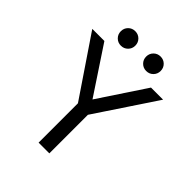

<svg xmlns="http://www.w3.org/2000/svg" viewBox="-246 -1035 1172 1172"><g transform="rotate(45 340.0 -449.0)"><path d="M293.5 0H386.2V-361.3H293.5ZM368.7 -306.6 645.5 -722.7H541L339.8 -418.9L138.7 -722.7H34.2L303.2 -325.2ZM386.2 -835.9Q386.2 -809.6 404.3 -791.5Q422.4 -773.4 448.7 -773.4Q475.1 -773.4 493.2 -791.5Q511.2 -809.6 511.2 -835.9Q511.2 -862.3 493.2 -880.4Q475.1 -898.4 448.7 -898.4Q422.4 -898.4 404.3 -880.4Q386.2 -862.3 386.2 -835.9ZM167.5 -835.9Q167.5 -809.6 185.5 -791.5Q203.6 -773.4 230 -773.4Q256.3 -773.4 274.4 -791.5Q292.5 -809.6 292.5 -835.9Q292.5 -862.3 274.4 -880.4Q256.3 -898.4 230 -898.4Q203.6 -898.4 185.5 -880.4Q167.5 -862.3 167.5 -835.9Z"/></g></svg>

Font: Giphurs
Style: Regular
Weight: 400
Version: Version 2.010